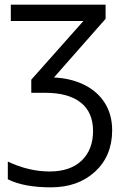

<svg xmlns="http://www.w3.org/2000/svg" viewBox="-20 -555 529 815"><path d="M456.1 -2Q456.1 106.4 383.8 173.3Q311.5 240.2 196.3 240.2Q81.1 240.2 13.2 206.1V130.9Q102.5 172.9 190.4 172.9Q278.3 172.9 326.7 126.5Q375 80.1 375 1Q375 -78.1 322.8 -119.6Q270.5 -161.1 171.9 -161.1H112.8V-216.8L334 -465.8H25.9V-535.2H428.2V-475.1L209 -226.1Q281.7 -222.7 337.9 -194.8Q394 -167 425 -117.7Q456.1 -68.4 456.1 -2Z"/></svg>

Font: OpenSans
Style: Regular
Weight: 400
Foundry: Ascender Corporation
Version: Version 1.10